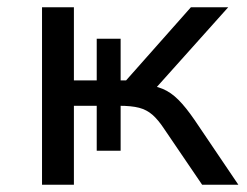

<svg xmlns="http://www.w3.org/2000/svg" viewBox="-20 -510 683 530"><path d="M96 0V-490H184V-288H247V-403H313V-288H328L507 -490H610L396 -251L374 -277Q407 -274 429.5 -264.5Q452 -255 472.5 -234.5Q493 -214 517 -179L638 0H538L434 -153Q417 -179 401 -193Q385 -207 364 -212.5Q343 -218 309 -218H294L313 -237V-94H247V-218H184V0Z"/></svg>

Font: Nunito Sans 10pt SemiExpanded
Style: Regular
Weight: 400
Width: 6
Designer: Vernon Adams
Foundry: Vernon Adams
Version: Version 3.101;gftools[0.9.27]